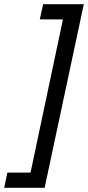

<svg xmlns="http://www.w3.org/2000/svg" viewBox="-92 -734 418 912"><path d="M-72 158 -57 86H53L207 -642H97L113 -714H306L120 158Z"/></svg>

Font: Noto IKEA Latin
Style: Italic
Weight: 400
Italic angle: -12°
Designer: Monotype Design Team
Foundry: Monotype Imaging Inc.
Version: Version 1.0